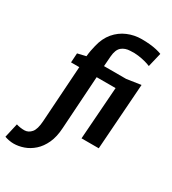

<svg xmlns="http://www.w3.org/2000/svg" viewBox="-324 -822 1046 1171"><g transform="rotate(30 199.0 -236.5)"><path d="M-38.1 235.1Q-54 235.1 -71.2 231.7Q-88.4 228.3 -101 223.7L-78.1 123.3Q-66.8 127.3 -50.2 129.8Q-33.5 132.2 -19.1 131.8Q7.5 130.8 27.3 107.8Q47 84.8 50.8 26.9L76.9 -369.2H18.7L22.9 -434.9L81.5 -448.9Q83.5 -470.3 87.1 -489.9Q90.8 -509.5 95.5 -528.1Q109.6 -588.7 143.3 -628.5Q177.1 -668.3 223.8 -688Q270.5 -707.7 321.8 -707.7Q352.2 -707.7 378.7 -705.1Q405.2 -702.5 426.7 -697.6Q448.3 -692.7 464.4 -686.2L440.6 -586.9Q426.1 -593.6 403.4 -599.7Q380.8 -605.8 353.1 -609.5Q325.4 -613.2 297.3 -611Q260.7 -610 237.1 -590.2Q213.6 -570.4 209.6 -520.8L204.3 -450H359.9L460.1 -464.9L427.1 0H305.7L332.5 -369.2H199.2L175.1 2.9Q171.6 66.5 151 110.8Q130.4 155.1 99.4 182.6Q68.4 210.1 32.5 222.6Q-3.5 235.1 -38.1 235.1Z"/></g></svg>

Font: Ancizar Sans Thin
Style: Italic
Weight: 100
Italic angle: -4°
Designer: Cesar Puertas, Viviana Monsalve, Julian Moncada, Julian Prieto, Jose Castro, Mariel Hernandez, Felipe Aragon, Sara Alarc
Version: Version 8.100